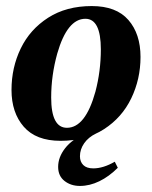

<svg xmlns="http://www.w3.org/2000/svg" viewBox="-20 -455 502 634"><path d="M172 96Q172 64 195 34.5Q218 5 261 -14H297Q272 -2 258 18Q244 38 244 61Q244 79 255 90Q266 101 288 101Q321 101 359 79L369 99Q340 128 308 143.5Q276 159 244 159Q214 159 193 142.5Q172 126 172 96ZM18 -158Q18 -232 48.5 -295Q79 -358 139 -396.5Q199 -435 283 -435Q364 -435 404 -389Q444 -343 444 -267Q444 -194 413.5 -130.5Q383 -67 323.5 -28.5Q264 10 180 10Q99 10 58.5 -36.5Q18 -83 18 -158ZM295 -152Q313 -220 313 -292Q313 -393 262 -393Q202 -393 169 -278Q149 -206 149 -133Q149 -33 201 -33Q262 -33 295 -152Z"/></svg>

Font: Unna
Style: Bold Italic
Weight: 700
Italic angle: -8.05°
Designer: Jorge de Buen Unna
Foundry: Omnibus-Type
Version: Version 2.008